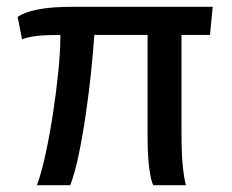

<svg xmlns="http://www.w3.org/2000/svg" viewBox="-20 -546 683 566"><path d="M89 0Q103 -39 115 -95Q127 -151 136.5 -213.5Q146 -276 152 -336Q158 -396 158 -443Q114 -443 88 -440Q62 -437 45 -430L32 -496Q51 -510 91 -518Q131 -526 196 -526H607L599 -443H515V-157Q515 -97 518.5 -60Q522 -23 528 0H432Q425 -12 420 -50Q415 -88 415 -148V-443H258Q255 -396 248.5 -333.5Q242 -271 232.5 -206.5Q223 -142 211.5 -87.5Q200 -33 187 0Z"/></svg>

Font: Archivo SemiCondensed Medium
Style: Regular
Weight: 500
Width: 4
Designer: Hector Gatti
Foundry: Omnibus-Type
Version: Version 2.001